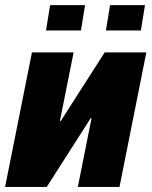

<svg xmlns="http://www.w3.org/2000/svg" viewBox="-22 -734 595 754"><path d="M389.2 -528.3H552.7L447.3 0H283.7L337.4 -269.5L334.5 -270.5L161.6 0H-2L103.5 -528.3H267.1L213.4 -259.3L216.3 -258.3ZM295.9 -614.3H158.7L174.8 -713.9H312ZM531.2 -614.3H394L410.2 -713.9H547.4Z"/></svg>

Font: Roboto-BlackItalic
Style: Italic
Weight: 900
Italic angle: -12°
Designer: Google
Version: Version 1.100141; 2013